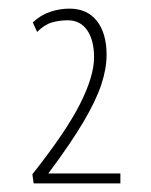

<svg xmlns="http://www.w3.org/2000/svg" viewBox="-20 -795 350 445"><path d="M58 -370 55 -391Q134 -491 166 -555Q198 -619 198 -662Q198 -702 182 -725Q166 -748 137 -748Q118 -748 100.5 -743Q83 -738 66 -721L56 -743Q74 -760 96 -767.5Q118 -775 141 -775Q182 -775 204.5 -746.5Q227 -718 227 -668Q227 -636 215 -599.5Q203 -563 174 -513.5Q145 -464 92 -393H259V-370Z"/></svg>

Font: Georama SemiCondensed ExtraLight
Style: Regular
Weight: 200
Width: 4
Designer: Jean-Baptiste Levee
Foundry: Production Type
Version: Version 1.000